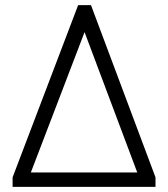

<svg xmlns="http://www.w3.org/2000/svg" viewBox="-20 -727 655 747"><path d="M29 -37 284 -707H334L585 -37V0H29ZM514 -56 309 -602 100 -56Z"/></svg>

Font: Trirong Light
Style: Regular
Weight: 300
Designer: Katatrad Team
Foundry: CadsonDemak
Version: Version 1.001